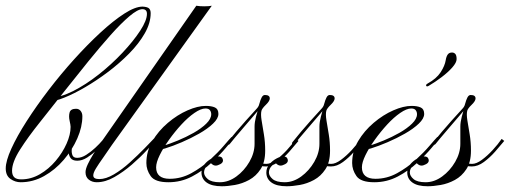

<svg xmlns="http://www.w3.org/2000/svg" viewBox="-57 -635 1777 669"><path d="M15 0Q-4 0 -20.5 -11.5Q-37 -23 -37 -48Q-37 -74 -17.5 -117Q2 -160 36 -213Q70 -266 112.5 -321.5Q155 -377 201.5 -428.5Q248 -480 293 -521.5Q338 -563 376 -587.5Q414 -612 440 -612Q457 -611 462.5 -605.5Q468 -600 468 -589Q468 -555 447.5 -519Q427 -483 393 -448.5Q359 -414 319 -384Q279 -354 239.5 -331Q200 -308 167.5 -295Q135 -282 118 -282Q107 -282 105 -288.5Q103 -295 118 -295Q153 -295 197.5 -317.5Q242 -340 287 -375.5Q332 -411 370 -451.5Q408 -492 431.5 -528Q455 -564 455 -587Q455 -603 439 -603Q423 -603 394 -578.5Q365 -554 328.5 -513Q292 -472 251 -421.5Q210 -371 169 -319Q126 -264 83.5 -211Q41 -158 13 -114Q-15 -70 -15 -40Q-15 -25 -7.5 -17.5Q0 -10 17 -10Q51 -10 82 -28Q113 -46 137 -74.5Q161 -103 175 -134.5Q189 -166 189 -193Q189 -199 185.5 -214.5Q182 -230 185.5 -243Q189 -256 208 -256Q218 -256 224 -248.5Q230 -241 230 -230Q230 -193 212.5 -153Q195 -113 165 -78Q135 -43 96.5 -21.5Q58 0 15 0ZM212 -75Q195 -75 188.5 -85Q182 -95 182 -106.5Q182 -118 182 -124Q182 -124 188 -125.5Q194 -127 194 -128Q194 -124 193 -113.5Q192 -103 195.5 -94Q199 -85 212 -85Q227 -85 243.5 -95.5Q260 -106 275 -120Q290 -134 299.5 -145.5Q309 -157 310 -160Q310 -160 314 -157Q318 -154 318 -154Q316 -151 305.5 -138.5Q295 -126 279.5 -111.5Q264 -97 246.5 -86Q229 -75 212 -75Z M627 -615Q638 -613 654.5 -613Q671 -613 681 -615L333 -130Q317 -106 302 -85Q287 -64 277.5 -48.5Q268 -33 268 -24Q268 -17 273.5 -14Q279 -11 289 -11Q312 -11 340 -27.5Q368 -44 395.5 -69Q423 -94 446.5 -118Q470 -142 484 -157L491 -151Q478 -137 455 -112Q432 -87 402.5 -61.5Q373 -36 341.5 -18Q310 0 280 0Q264 0 252.5 -9Q241 -18 241 -35Q241 -46 249 -63Q257 -80 268.5 -98.5Q280 -117 290.5 -132.5Q301 -148 307 -156Z M530 0Q483 0 468 -21.5Q453 -43 453 -67Q453 -108 474 -143.5Q495 -179 528 -207Q561 -235 596.5 -250.5Q632 -266 660 -266Q680 -266 692 -260.5Q704 -255 704 -238Q704 -222 685 -204Q666 -186 637 -169.5Q608 -153 576.5 -139.5Q545 -126 519 -118Q493 -110 481 -110Q481 -110 481 -115.5Q481 -121 481 -121Q490 -120 512.5 -127Q535 -134 563 -145.5Q591 -157 617.5 -172Q644 -187 661.5 -204Q679 -221 679 -237Q679 -245 674.5 -251Q670 -257 659 -257Q643 -257 620.5 -241.5Q598 -226 575 -201Q552 -176 532 -148Q512 -120 499.5 -94.5Q487 -69 487 -52Q487 -32 499 -22Q511 -12 534 -12Q574 -12 609.5 -31.5Q645 -51 674 -77.5Q703 -104 723 -127.5Q743 -151 750 -158Q750 -158 753.5 -155Q757 -152 757 -152Q750 -144 730 -120Q710 -96 680 -68Q650 -40 612 -20Q574 0 530 0Z M716 14Q681 14 663 1Q645 -12 645 -34Q645 -50 655.5 -62.5Q666 -75 680 -82.5Q694 -90 702 -90Q713 -90 716.5 -85.5Q720 -81 720 -76Q720 -68 710.5 -63Q701 -58 695 -58Q688 -58 682.5 -62.5Q677 -67 677 -67Q672 -66 663 -56Q654 -46 654 -34Q654 -22 667 -11Q680 0 709 0Q739 0 766.5 -20Q794 -40 812 -71Q830 -102 830 -134Q830 -145 830 -163.5Q830 -182 830 -194Q830 -209 835 -228.5Q840 -248 846.5 -265Q853 -282 857 -286Q865 -293 869 -290Q873 -287 871 -284Q870 -283 858 -268.5Q846 -254 828 -233Q810 -212 792 -191Q774 -170 760.5 -154Q747 -138 745 -135Q740 -128 736 -132Q732 -136 738 -142Q749 -156 765.5 -175.5Q782 -195 799 -214Q816 -233 828.5 -246.5Q841 -260 842 -262Q845 -266 847.5 -276Q850 -286 854.5 -295Q859 -304 866 -304Q883 -304 883 -292Q883 -283 869.5 -270Q856 -257 854 -249Q851 -237 854.5 -215.5Q858 -194 862.5 -167Q867 -140 867 -110Q867 -70 851 -45.5Q835 -21 811 -8Q787 5 761.5 9.5Q736 14 716 14ZM870 -55Q844 -55 836.5 -65Q829 -75 831.5 -88.5Q834 -102 838 -113L848 -112Q845 -102 842.5 -91Q840 -80 845 -72Q850 -64 871 -64Q886 -64 905 -78Q924 -92 942.5 -112Q961 -132 974 -151L983 -144Q970 -128 951.5 -107Q933 -86 912 -70.5Q891 -55 870 -55Z M942 14Q907 14 889 1Q871 -12 871 -34Q871 -50 881.5 -62.5Q892 -75 906 -82.5Q920 -90 928 -90Q939 -90 942.5 -85.5Q946 -81 946 -76Q946 -68 936.5 -63Q927 -58 921 -58Q914 -58 908.5 -62.5Q903 -67 903 -67Q898 -66 889 -56Q880 -46 880 -34Q880 -22 893 -11Q906 0 935 0Q965 0 992.5 -20Q1020 -40 1038 -71Q1056 -102 1056 -134Q1056 -145 1056 -163.5Q1056 -182 1056 -194Q1056 -209 1061 -228.5Q1066 -248 1072.5 -265Q1079 -282 1083 -286Q1091 -293 1095 -290Q1099 -287 1097 -284Q1096 -283 1084 -268.5Q1072 -254 1054 -233Q1036 -212 1018 -191Q1000 -170 986.5 -154Q973 -138 971 -135Q966 -128 962 -132Q958 -136 964 -142Q975 -156 991.5 -175.5Q1008 -195 1025 -214Q1042 -233 1054.5 -246.5Q1067 -260 1068 -262Q1071 -266 1073.5 -276Q1076 -286 1080.5 -295Q1085 -304 1092 -304Q1109 -304 1109 -292Q1109 -283 1095.5 -270Q1082 -257 1080 -249Q1077 -237 1080.5 -215.5Q1084 -194 1088.5 -167Q1093 -140 1093 -110Q1093 -70 1077 -45.5Q1061 -21 1037 -8Q1013 5 987.5 9.5Q962 14 942 14ZM1096 -55Q1070 -55 1062.5 -65Q1055 -75 1057.5 -88.5Q1060 -102 1064 -113L1074 -112Q1071 -102 1068.5 -91Q1066 -80 1071 -72Q1076 -64 1097 -64Q1112 -64 1131 -78Q1150 -92 1168.5 -112Q1187 -132 1200 -151L1209 -144Q1196 -128 1177.5 -107Q1159 -86 1138 -70.5Q1117 -55 1096 -55Z M1247 0Q1200 0 1185 -21.5Q1170 -43 1170 -67Q1170 -108 1191 -143.5Q1212 -179 1245 -207Q1278 -235 1313.5 -250.5Q1349 -266 1377 -266Q1397 -266 1409 -260.5Q1421 -255 1421 -238Q1421 -222 1402 -204Q1383 -186 1354 -169.5Q1325 -153 1293.5 -139.5Q1262 -126 1236 -118Q1210 -110 1198 -110Q1198 -110 1198 -115.5Q1198 -121 1198 -121Q1207 -120 1229.5 -127Q1252 -134 1280 -145.5Q1308 -157 1334.5 -172Q1361 -187 1378.5 -204Q1396 -221 1396 -237Q1396 -245 1391.5 -251Q1387 -257 1376 -257Q1360 -257 1337.5 -241.5Q1315 -226 1292 -201Q1269 -176 1249 -148Q1229 -120 1216.5 -94.5Q1204 -69 1204 -52Q1204 -32 1216 -22Q1228 -12 1251 -12Q1291 -12 1326.5 -31.5Q1362 -51 1391 -77.5Q1420 -104 1440 -127.5Q1460 -151 1467 -158Q1467 -158 1470.5 -155Q1474 -152 1474 -152Q1467 -144 1447 -120Q1427 -96 1397 -68Q1367 -40 1329 -20Q1291 0 1247 0ZM1437 -336Q1430 -332 1428 -336Q1426 -340 1433 -344Q1464 -361 1478.5 -383.5Q1493 -406 1496 -425Q1498 -438 1503 -445Q1508 -452 1518 -452Q1525 -452 1529.5 -447Q1534 -442 1534 -429Q1534 -417 1519 -400Q1504 -383 1481.5 -366Q1459 -349 1437 -336Z M1433 14Q1398 14 1380 1Q1362 -12 1362 -34Q1362 -50 1372.5 -62.5Q1383 -75 1397 -82.5Q1411 -90 1419 -90Q1430 -90 1433.5 -85.5Q1437 -81 1437 -76Q1437 -68 1427.5 -63Q1418 -58 1412 -58Q1405 -58 1399.5 -62.5Q1394 -67 1394 -67Q1389 -66 1380 -56Q1371 -46 1371 -34Q1371 -22 1384 -11Q1397 0 1426 0Q1456 0 1483.5 -20Q1511 -40 1529 -71Q1547 -102 1547 -134Q1547 -145 1547 -163.5Q1547 -182 1547 -194Q1547 -209 1552 -228.5Q1557 -248 1563.5 -265Q1570 -282 1574 -286Q1582 -293 1586 -290Q1590 -287 1588 -284Q1587 -283 1575 -268.5Q1563 -254 1545 -233Q1527 -212 1509 -191Q1491 -170 1477.5 -154Q1464 -138 1462 -135Q1457 -128 1453 -132Q1449 -136 1455 -142Q1466 -156 1482.5 -175.5Q1499 -195 1516 -214Q1533 -233 1545.5 -246.5Q1558 -260 1559 -262Q1562 -266 1564.5 -276Q1567 -286 1571.5 -295Q1576 -304 1583 -304Q1600 -304 1600 -292Q1600 -283 1586.5 -270Q1573 -257 1571 -249Q1568 -237 1571.5 -215.5Q1575 -194 1579.5 -167Q1584 -140 1584 -110Q1584 -70 1568 -45.5Q1552 -21 1528 -8Q1504 5 1478.5 9.5Q1453 14 1433 14ZM1587 -55Q1561 -55 1553.5 -65Q1546 -75 1548.5 -88.5Q1551 -102 1555 -113L1565 -112Q1562 -102 1559.5 -91Q1557 -80 1562 -72Q1567 -64 1588 -64Q1603 -64 1622 -78Q1641 -92 1659.5 -112Q1678 -132 1691 -151L1700 -144Q1687 -128 1668.5 -107Q1650 -86 1629 -70.5Q1608 -55 1587 -55Z"/></svg>

Font: Kapakana
Style: Regular
Weight: 400
Designer: Kousuke Nagai
Version: Version 1.002